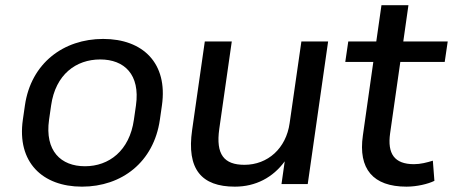

<svg xmlns="http://www.w3.org/2000/svg" viewBox="-20 -696 1713 726"><path d="M290 9.8C440.4 9.8 561.5 -83 584.5 -243.2L592.3 -297.4C615.2 -457 520.5 -548.8 370.1 -548.8C220.2 -548.8 97.2 -457 74.2 -297.4L66.4 -243.2C43.5 -83 140.1 9.8 290 9.8ZM301.3 -67.4C210 -67.4 148.9 -125.5 165.5 -243.2L173.3 -297.4C189.9 -414.6 267.6 -471.2 358.9 -471.2C449.7 -471.2 510.7 -414.6 494.1 -297.4L486.3 -243.2C469.7 -126 392.1 -67.4 301.3 -67.4Z M868.2 9.8C946.8 9.8 1012.2 -24.9 1056.6 -85.9L1044.4 0H1143.6L1220.7 -539.1H1119.6L1075.2 -230.5C1062 -135.3 992.7 -72.8 904.3 -72.8C827.6 -72.8 795.4 -111.3 809.1 -208.5L856.4 -539.1H754.4L706.5 -204.6C685.1 -56.2 741.7 9.8 868.2 9.8Z M1517.1 9.8C1555.2 9.8 1598.1 0 1622.6 -12.2L1616.7 -88.4C1594.2 -81.5 1570.3 -75.2 1545.4 -75.2C1471.2 -75.2 1444.3 -114.7 1455.1 -191.9L1493.7 -461.9H1661.6L1672.9 -539.1H1504.9L1524.4 -676.3H1422.4L1402.8 -539.1H1296.9L1285.6 -461.9H1391.6L1352.1 -183.6C1334 -57.6 1390.1 9.8 1517.1 9.8Z"/></svg>

Font: Winston
Style: Italic
Weight: 400
Italic angle: -8.13011°
Designer: Vernon Adams, Kim Jin-seong, David Berlow, Cristiano Sobral
Foundry: The Winston Project Authors
Version: Version 3.004